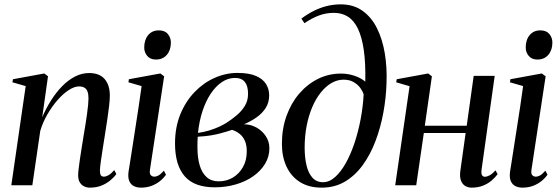

<svg xmlns="http://www.w3.org/2000/svg" viewBox="-20 -851 2563 882"><path d="M174 -312.5Q191.5 -353.5 214.8 -390.2Q238 -427 265.8 -455.2Q293.5 -483.5 324.8 -499.5Q356 -515.5 389.5 -515.5Q437 -515.5 460.8 -487.8Q484.5 -460 484.5 -412.5Q484.5 -393 481.2 -364.2Q478 -335.5 472.8 -301.5Q467.5 -267.5 462 -232Q457 -199.5 451.8 -167Q446.5 -134.5 443 -108.5Q439.5 -82.5 439 -68Q439 -52.5 443.2 -46Q447.5 -39.5 457 -39.5Q466.5 -39.5 478.5 -46.2Q490.5 -53 505 -69.5L514.5 -51.5Q503.5 -36 486 -21.8Q468.5 -7.5 445.5 1.8Q422.5 11 392.5 11Q379 11 366.8 5.2Q354.5 -0.5 346.8 -13Q339 -25.5 339 -46.5Q339 -56 341.2 -75.5Q343.5 -95 347.2 -120.5Q351 -146 355.5 -174.2Q360 -202.5 364.5 -230Q369 -256 373 -281.2Q377 -306.5 380 -328.8Q383 -351 384.8 -369Q386.5 -387 386.5 -398.5Q386.5 -417.5 382.2 -429.8Q378 -442 368.2 -448Q358.5 -454 342.5 -454Q321.5 -454 295.8 -437.2Q270 -420.5 244.8 -391.8Q219.5 -363 198.2 -326.5Q177 -290 165 -250L128.5 0H32L98 -455.5L37 -473L39.5 -487L183.5 -513.5L200.5 -500.5Z M627 11Q609.5 11 595.2 4Q581 -3 574 -19Q567 -35 570.5 -62.5Q572 -71 576.5 -100Q581 -129 587.8 -171.8Q594.5 -214.5 602 -263.8Q609.5 -313 617.2 -362.8Q625 -412.5 630.5 -455.5L570 -473L572 -487L716.5 -513.5L734 -500.5L669 -72Q666 -53 672.8 -46.2Q679.5 -39.5 688 -39.5Q698.5 -39.5 708.2 -45Q718 -50.5 733 -67L742.5 -48.5Q731.5 -32.5 714.8 -19Q698 -5.5 676 2.8Q654 11 627 11ZM696 -577.5Q670.5 -577.5 656.5 -594Q642.5 -610.5 642.5 -632.5Q642.5 -668 660.8 -689.8Q679 -711.5 709.5 -711.5Q737.5 -711.5 751.2 -694.5Q765 -677.5 765 -655.5Q765 -621 746.5 -599.2Q728 -577.5 696 -577.5Z M966 9.5Q920.5 9.5 886.2 -2.8Q852 -15 829.5 -40.2Q807 -65.5 795.5 -103.2Q784 -141 784 -192Q784 -266 808.2 -325.5Q832.5 -385 873.5 -427.8Q914.5 -470.5 965.8 -493.2Q1017 -516 1070.5 -516Q1124.5 -516 1156.2 -502Q1188 -488 1202.2 -464.8Q1216.5 -441.5 1216.5 -413.5Q1216.5 -380.5 1201 -355.8Q1185.5 -331 1159 -312.2Q1132.5 -293.5 1100.5 -280Q1131.5 -280 1158 -265.2Q1184.5 -250.5 1201 -225.5Q1217.5 -200.5 1217.5 -170Q1217.5 -131 1197.5 -98.2Q1177.5 -65.5 1143 -41.2Q1108.5 -17 1063 -3.8Q1017.5 9.5 966 9.5ZM984.5 -18Q1021 -18 1050 -35.5Q1079 -53 1096.2 -83.8Q1113.5 -114.5 1113.5 -154.5Q1114 -181.5 1106 -201.5Q1098 -221.5 1082.8 -234.5Q1067.5 -247.5 1046 -254.5Q1036.5 -251.5 1022.5 -247Q1008.5 -242.5 990.2 -237.8Q972 -233 948.5 -229Q936 -227 921.2 -225.5Q906.5 -224 888.5 -223Q887.5 -213 887.2 -202Q887 -191 887 -174Q887 -127 897.2 -92Q907.5 -57 929 -37.5Q950.5 -18 984.5 -18ZM889.5 -240.5Q918 -244.5 942.2 -252Q966.5 -259.5 986.5 -268.8Q1006.5 -278 1021.5 -287.5Q1045.5 -303 1068 -322Q1090.5 -341 1105 -365Q1119.5 -389 1119.5 -420Q1119.5 -456 1104.8 -474.5Q1090 -493 1059.5 -493Q1027.5 -493 999 -473.8Q970.5 -454.5 947.8 -420.2Q925 -386 910 -340Q895 -294 889.5 -240.5Z M1457.5 11Q1399.5 11 1358.8 -14.2Q1318 -39.5 1296.5 -85Q1275 -130.5 1275 -190Q1275 -259.5 1296 -318.2Q1317 -377 1354.5 -420.8Q1392 -464.5 1441 -488.8Q1490 -513 1546 -513Q1578.5 -513 1608.2 -503Q1638 -493 1658 -476Q1660 -560.5 1651.2 -620.8Q1642.5 -681 1624.2 -719Q1606 -757 1578.2 -774.5Q1550.5 -792 1514 -792Q1478.5 -792 1446.2 -780.2Q1414 -768.5 1378.5 -744.5L1364.5 -765.5Q1389.5 -784.5 1418.5 -799.5Q1447.5 -814.5 1479.2 -822.8Q1511 -831 1545 -831Q1604 -831 1645.2 -801.5Q1686.5 -772 1711.8 -721.2Q1737 -670.5 1747.8 -605.2Q1758.5 -540 1755.5 -468Q1753.5 -401.5 1741 -333.5Q1728.5 -265.5 1705.2 -203.8Q1682 -142 1647 -93.5Q1612 -45 1565 -17Q1518 11 1457.5 11ZM1464 -14Q1493 -14 1519.5 -37.8Q1546 -61.5 1568.8 -102.2Q1591.5 -143 1608.8 -195Q1626 -247 1636.8 -304.2Q1647.5 -361.5 1650.5 -417Q1647 -430 1636 -445.8Q1625 -461.5 1605.8 -473.2Q1586.5 -485 1558.5 -485Q1529.5 -485 1503 -469.8Q1476.5 -454.5 1453.8 -426.2Q1431 -398 1414.5 -359.2Q1398 -320.5 1388.8 -273.5Q1379.5 -226.5 1379.5 -173Q1379.5 -128.5 1387.8 -92.5Q1396 -56.5 1414.8 -35.2Q1433.5 -14 1464 -14Z M2192 -70.5Q2190 -52 2194.8 -45.5Q2199.5 -39 2207 -39Q2217 -39 2229.2 -45.5Q2241.5 -52 2256 -68.5L2266 -51Q2254.5 -35.5 2237.8 -21.2Q2221 -7 2198.2 2Q2175.5 11 2146.5 11Q2131.5 11 2118.2 3.8Q2105 -3.5 2098 -20.2Q2091 -37 2094.5 -65L2119 -240H1927L1892 0H1795.5L1861.5 -455L1800 -473L1802.5 -487L1947 -513.5L1964 -500.5L1931.5 -273.5H2124L2156 -502.5H2252.5Z M2379.5 11Q2362 11 2347.8 4Q2333.5 -3 2326.5 -19Q2319.5 -35 2323 -62.5Q2324.5 -71 2329 -100Q2333.5 -129 2340.2 -171.8Q2347 -214.5 2354.5 -263.8Q2362 -313 2369.8 -362.8Q2377.5 -412.5 2383 -455.5L2322.5 -473L2324.5 -487L2469 -513.5L2486.5 -500.5L2421.5 -72Q2418.5 -53 2425.2 -46.2Q2432 -39.5 2440.5 -39.5Q2451 -39.5 2460.8 -45Q2470.5 -50.5 2485.5 -67L2495 -48.5Q2484 -32.5 2467.2 -19Q2450.5 -5.5 2428.5 2.8Q2406.5 11 2379.5 11ZM2448.5 -577.5Q2423 -577.5 2409 -594Q2395 -610.5 2395 -632.5Q2395 -668 2413.2 -689.8Q2431.5 -711.5 2462 -711.5Q2490 -711.5 2503.8 -694.5Q2517.5 -677.5 2517.5 -655.5Q2517.5 -621 2499 -599.2Q2480.5 -577.5 2448.5 -577.5Z"/></svg>

Font: Merriweather 144pt
Style: Italic
Weight: 400
Italic angle: -7.8°
Version: Version 2.101